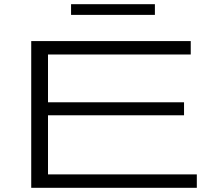

<svg xmlns="http://www.w3.org/2000/svg" viewBox="-20 -896 1010 916"><path d="M129 0V-700H890V-636H209V-408H858V-346H209V-64H919V0ZM319 -825V-876H719V-825Z"/></svg>

Font: Georama ExtraExtended Light
Style: Regular
Weight: 300
Width: 8
Designer: Jean-Baptiste Levee
Foundry: Production Type
Version: Version 1.000